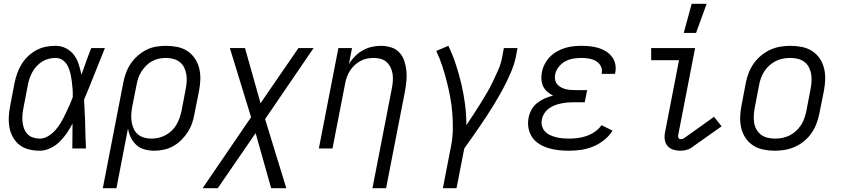

<svg xmlns="http://www.w3.org/2000/svg" viewBox="-20 -784 4440 1014"><path d="M190 12Q160 12 132 5Q104 -2 83 -18.5Q62 -35 48.5 -59Q35 -83 30 -110.5Q25 -138 26.5 -167.5Q28 -197 34 -227L57 -347Q62 -372 71 -397Q80 -422 94 -445Q108 -468 128 -487Q148 -506 172 -519Q196 -532 222 -537Q248 -542 273 -542Q303 -542 328.5 -529Q354 -516 370.5 -494Q387 -472 395.5 -445Q404 -418 410 -390L411 -392Q424 -427 436 -461.5Q448 -496 462 -530H534Q506 -462 479.5 -394Q453 -326 424 -258Q426 -233 426.5 -208Q427 -183 429 -158Q430 -118 431 -78.5Q432 -39 434 0H362Q362 -33 362.5 -65.5Q363 -98 363 -131Q349 -105 332.5 -80.5Q316 -56 294.5 -35Q273 -14 245 -1Q217 12 190 12ZM190 -52Q213 -52 235 -65.5Q257 -79 273.5 -98Q290 -117 302.5 -138.5Q315 -160 325.5 -182Q336 -204 346 -226Q356 -248 364 -270Q365 -292 363.5 -313.5Q362 -335 359 -356Q356 -377 351.5 -397Q347 -417 338 -435Q329 -453 312.5 -465.5Q296 -478 274 -478Q256 -478 237.5 -473.5Q219 -469 203 -459Q187 -449 173.5 -434.5Q160 -420 151 -403.5Q142 -387 136 -369.5Q130 -352 127 -335L104 -215Q100 -196 98.5 -177Q97 -158 99 -140Q101 -122 107 -105.5Q113 -89 124.5 -76.5Q136 -64 153.5 -58Q171 -52 190 -52Z M523 210 631 -347Q636 -373 645 -398Q654 -423 669.5 -446.5Q685 -470 706.5 -489Q728 -508 752.5 -520.5Q777 -533 803.5 -537.5Q830 -542 856 -542Q887 -542 916.5 -536Q946 -530 969.5 -514.5Q993 -499 1009 -475.5Q1025 -452 1032 -423.5Q1039 -395 1038 -364.5Q1037 -334 1031 -303L1007 -183Q1003 -158 994.5 -133.5Q986 -109 971.5 -86.5Q957 -64 937.5 -44.5Q918 -25 894.5 -12Q871 1 845 6.5Q819 12 795 12Q768 12 743 5Q718 -2 700 -18.5Q682 -35 671 -57.5Q660 -80 656 -106L595 210ZM780 -52Q798 -52 816.5 -56Q835 -60 853 -69.5Q871 -79 886 -93Q901 -107 911 -124Q921 -141 927.5 -159Q934 -177 938 -195L961 -315Q965 -335 966 -355Q967 -375 963.5 -394Q960 -413 951.5 -429.5Q943 -446 928.5 -457Q914 -468 895 -473Q876 -478 856 -478Q838 -478 819 -474Q800 -470 782.5 -460.5Q765 -451 751 -436.5Q737 -422 726.5 -405.5Q716 -389 710 -371Q704 -353 701 -335L679 -224Q675 -203 673.5 -182.5Q672 -162 675 -142.5Q678 -123 685.5 -105.5Q693 -88 707 -75.5Q721 -63 740 -57.5Q759 -52 780 -52Z M1492 210H1412L1330 -81L1130 210H1050L1306 -165L1194 -530H1274L1356 -239L1556 -530H1636L1380 -155Z M1947 210 2049 -315Q2053 -335 2054.5 -354.5Q2056 -374 2053.5 -392.5Q2051 -411 2043 -427.5Q2035 -444 2022 -456Q2009 -468 1991 -473Q1973 -478 1953 -478Q1936 -478 1918 -474.5Q1900 -471 1883.5 -462Q1867 -453 1853 -440Q1839 -427 1829 -411.5Q1819 -396 1812.5 -378.5Q1806 -361 1803 -344L1736 0H1664L1767 -530H1839L1823 -447Q1837 -469 1855.5 -487.5Q1874 -506 1896.5 -518.5Q1919 -531 1943.5 -536.5Q1968 -542 1992 -542Q2019 -542 2045 -534Q2071 -526 2088.5 -507.5Q2106 -489 2114.5 -464.5Q2123 -440 2126 -413Q2129 -386 2126.5 -358.5Q2124 -331 2119 -303L2019 210Z M2319 210 2362 -12Q2371 -57 2371.5 -101.5Q2372 -146 2368.5 -189Q2365 -232 2357 -274.5Q2349 -317 2338.5 -357.5Q2328 -398 2315 -437.5Q2302 -477 2284 -515L2348 -542Q2371 -494 2387.5 -443.5Q2404 -393 2416.5 -340.5Q2429 -288 2436 -233.5Q2443 -179 2443 -123Q2462 -151 2480.5 -179.5Q2499 -208 2517 -236.5Q2535 -265 2552 -294.5Q2569 -324 2583.5 -354Q2598 -384 2611.5 -415Q2625 -446 2631 -477L2641 -530H2713L2703 -477Q2696 -445 2683 -413.5Q2670 -382 2655 -351.5Q2640 -321 2623 -290.5Q2606 -260 2588 -230.5Q2570 -201 2551 -172Q2532 -143 2512 -114Q2492 -85 2472 -56.5Q2452 -28 2432 0L2391 210Z M2985 12Q2957 12 2929.5 9Q2902 6 2876 -2Q2850 -10 2827.5 -24Q2805 -38 2790.5 -59.5Q2776 -81 2771 -108Q2766 -135 2772 -164Q2776 -185 2787.5 -205.5Q2799 -226 2817.5 -240.5Q2836 -255 2857.5 -264.5Q2879 -274 2901 -279Q2885 -287 2870.5 -299.5Q2856 -312 2848.5 -328Q2841 -344 2839.5 -363.5Q2838 -383 2842 -403Q2846 -425 2857 -446Q2868 -467 2884 -483.5Q2900 -500 2921 -512Q2942 -524 2963.5 -530.5Q2985 -537 3007 -539.5Q3029 -542 3051 -542Q3074 -542 3097 -539.5Q3120 -537 3141.5 -530.5Q3163 -524 3181 -512.5Q3199 -501 3212 -484Q3225 -467 3229.5 -445Q3234 -423 3229 -399L3228 -394H3157L3158 -397Q3162 -417 3153 -434.5Q3144 -452 3127.5 -461.5Q3111 -471 3091.5 -474.5Q3072 -478 3051 -478Q3030 -478 3008 -474.5Q2986 -471 2966 -460.5Q2946 -450 2931 -431Q2916 -412 2912 -391Q2909 -377 2911.5 -363.5Q2914 -350 2922 -340Q2930 -330 2941.5 -323.5Q2953 -317 2966.5 -313.5Q2980 -310 2994 -309Q3008 -308 3022 -308H3081L3068 -244H3009Q2993 -244 2976.5 -242.5Q2960 -241 2943 -237.5Q2926 -234 2910 -228Q2894 -222 2879.5 -211.5Q2865 -201 2855 -185.5Q2845 -170 2842 -154Q2838 -136 2842.5 -119Q2847 -102 2858 -90Q2869 -78 2884 -71Q2899 -64 2916 -59.5Q2933 -55 2950.5 -53.5Q2968 -52 2986 -52Q3009 -52 3032 -55Q3055 -58 3078 -66Q3101 -74 3122 -88.5Q3143 -103 3157 -123L3215 -94Q3198 -66 3170 -44Q3142 -22 3111 -9.5Q3080 3 3048 7.5Q3016 12 2985 12Z M3574 12Q3554 12 3536 6.5Q3518 1 3506 -12.5Q3494 -26 3491 -45Q3488 -64 3492 -84L3566 -466H3419V-530H3651L3562 -72Q3560 -64 3563 -56.5Q3566 -49 3574 -49Q3578 -49 3583 -50Q3588 -51 3591 -53L3751 -167L3791 -117L3630 -3Q3618 5 3603 8.5Q3588 12 3574 12Z M3591 -610 3633 -764H3712L3656 -610Z M4072 12Q4041 12 4011.5 6Q3982 0 3958 -15.5Q3934 -31 3918 -54.5Q3902 -78 3895 -106.5Q3888 -135 3889 -165.5Q3890 -196 3896 -227L3919 -347Q3924 -373 3934 -399Q3944 -425 3960.5 -448.5Q3977 -472 4000 -491Q4023 -510 4048.5 -521.5Q4074 -533 4101 -537.5Q4128 -542 4154 -542Q4185 -542 4215 -536Q4245 -530 4269 -514.5Q4293 -499 4309 -475.5Q4325 -452 4332 -423.5Q4339 -395 4338 -364.5Q4337 -334 4331 -303L4307 -183Q4302 -157 4292 -131Q4282 -105 4266 -81.5Q4250 -58 4227 -39Q4204 -20 4178 -8.5Q4152 3 4125 7.5Q4098 12 4072 12ZM4073 -52Q4092 -52 4111 -55.5Q4130 -59 4148.5 -68Q4167 -77 4182.5 -91Q4198 -105 4209.5 -122Q4221 -139 4227.5 -158Q4234 -177 4238 -195L4261 -315Q4265 -336 4266 -356Q4267 -376 4263.5 -395Q4260 -414 4251 -430.5Q4242 -447 4227 -458Q4212 -469 4193 -473.5Q4174 -478 4154 -478Q4135 -478 4115.5 -474.5Q4096 -471 4078 -462Q4060 -453 4044 -439Q4028 -425 4017 -408Q4006 -391 3999 -372Q3992 -353 3989 -335L3966 -215Q3962 -194 3961 -174Q3960 -154 3963 -135Q3966 -116 3975.5 -99.5Q3985 -83 4000 -72Q4015 -61 4034 -56.5Q4053 -52 4073 -52Z"/></svg>

Font: Lode Term
Style: Italic
Weight: 400
Italic angle: -11°
Monospace: yes
Designer: Belleve Invis
Foundry: Belleve Invis
Version: Version 29.2.0